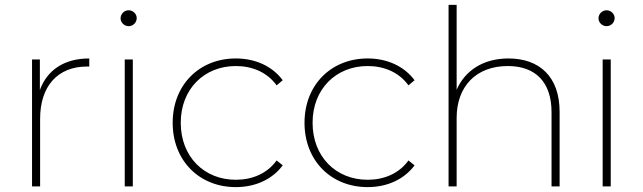

<svg xmlns="http://www.w3.org/2000/svg" viewBox="-20 -762 2628 785"><path d="M143 -519H111V0H144V-276C144 -409 215 -490 336 -490H345V-523C243 -523 173 -476 143 -394Z M506 -655C524 -655 539 -670 539 -688C539 -705 524 -720 506 -720C488 -720 473 -705 473 -687C473 -670 488 -655 506 -655ZM490 0H523V-519H490Z M944 3C1022 3 1092 -27 1136 -86L1111 -106C1072 -52 1011 -27 944 -27C815 -27 719 -121 719 -260C719 -398 815 -492 944 -492C1011 -492 1072 -467 1111 -413L1136 -434C1092 -493 1022 -523 944 -523C795 -523 686 -415 686 -260C686 -105 795 3 944 3Z M1483 3C1561 3 1631 -27 1675 -86L1650 -106C1611 -52 1550 -27 1483 -27C1354 -27 1258 -121 1258 -260C1258 -398 1354 -492 1483 -492C1550 -492 1611 -467 1650 -413L1675 -434C1631 -493 1561 -523 1483 -523C1334 -523 1225 -415 1225 -260C1225 -105 1334 3 1483 3Z M2059 -523C1955 -523 1881 -473 1847 -395V-742H1814V0H1847V-280C1847 -408 1926 -492 2056 -492C2169 -492 2235 -427 2235 -303V0H2268V-305C2268 -448 2186 -523 2059 -523Z M2460 -655C2478 -655 2493 -670 2493 -688C2493 -705 2478 -720 2460 -720C2442 -720 2427 -705 2427 -687C2427 -670 2442 -655 2460 -655ZM2444 0H2477V-519H2444Z"/></svg>

Font: Talent ExtraLight
Style: Regular
Weight: 200
Designer: Mike Powis
Version: Version 1.001;hotconv 1.0.109;makeotfexe 2.5.65596